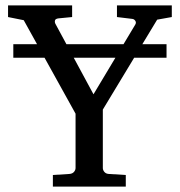

<svg xmlns="http://www.w3.org/2000/svg" viewBox="-20 -691 666 711"><path d="M175.8 0V-43L237.8 -46.9Q248.5 -47.9 254.2 -54.7Q259.8 -61.5 259.8 -68.8V-270L67.9 -616.2L9.8 -627.9V-670.9H247.1V-627.9L196.8 -623Q185.1 -621.6 183.6 -615.2Q182.1 -608.9 185.1 -603L326.2 -341.8L481 -600.1Q485.4 -607.4 481 -614Q476.6 -620.6 469.2 -621.1L413.1 -627.9V-670.9H616.2V-627.9L562 -618.2L360.8 -285.2V-68.8Q360.8 -61.5 366.2 -54.7Q371.6 -47.9 381.8 -46.9L445.8 -43V0ZM29.3 -477.1V-527.3H596.7V-477.1Z"/></svg>

Font: Charis
Style: Regular
Weight: 400
Designer: Walt Agee, Miriam Martin, Annie Olsen, Victor Gaultney, Lorna Priest, Alan Ward, Bob Hallissy, Martin Hosken, Sharon Cor
Foundry: SIL Global
Version: Version 7.000